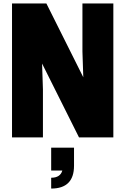

<svg xmlns="http://www.w3.org/2000/svg" viewBox="-20 -800 730 1118"><path d="M278 298V235Q331 235 343 193H278V60H411V165Q411 298 278 298ZM640 0H440L225 -430L230 -280V0H50V-780H250L465 -350L460 -500V-780H640Z"/></svg>

Font: Tanohe Sans ExtraBold
Style: Regular
Weight: 800
Designer: Village Type and Design LLC & Cristiano Sobral
Foundry: Cooper Hewitt Smithsonian Design Museum
Version: Version 1.00;September 29, 2021;FontCreator 13.0.0.2655 64-b